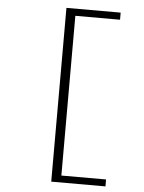

<svg xmlns="http://www.w3.org/2000/svg" viewBox="-64 -876 828 1104"><g transform="rotate(5 350.0 -324.5)"><path d="M274 -826V177H587V137H329V-785H587V-826Z"/></g></svg>

Font: Kawkab Mono Light
Style: Regular
Weight: 300
Monospace: yes
Designer: Abdullah Arif
Foundry: Abdullah Arif
Version: Version 1.000;PS 000.500;hotconv 1.0.88;makeotf.lib2.5.64775